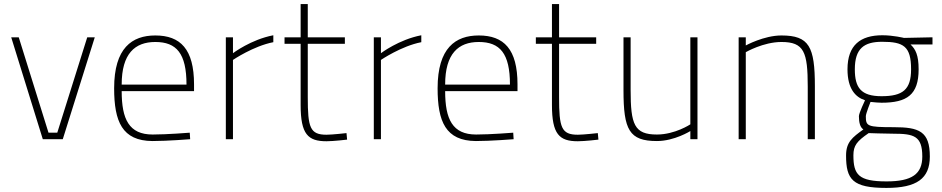

<svg xmlns="http://www.w3.org/2000/svg" viewBox="-20 -683 4620 942"><path d="M35 -500 190 0H288L445 -500H408L261 -32H218L72 -500Z M729 -23C613 -23 577 -98 577 -236H932V-269C932 -442 865 -509 742 -509C628 -509 540 -448 540 -250C540 -87 579 8 728 9C801 9 913 0 913 0L911 -32C911 -32 799 -23 729 -23ZM577 -268C577 -420 642 -477 742 -477C846 -477 895 -421 895 -268Z M1088 0H1123V-389C1123 -389 1223 -457 1321 -476V-510C1211 -489 1123 -422 1123 -422V-500H1088Z M1672 -468V-500H1490V-663H1455V-500H1376V-468H1455V-168C1455 -24 1491 10 1582 10C1617 10 1683 2 1683 2L1680 -30C1680 -30 1610 -22 1582 -22C1501 -22 1490 -57 1490 -206V-468Z M1814 0H1849V-389C1849 -389 1949 -457 2047 -476V-510C1937 -489 1849 -422 1849 -422V-500H1814Z M2316 -23C2200 -23 2164 -98 2164 -236H2519V-269C2519 -442 2452 -509 2329 -509C2215 -509 2127 -448 2127 -250C2127 -87 2166 8 2315 9C2388 9 2500 0 2500 0L2498 -32C2498 -32 2386 -23 2316 -23ZM2164 -268C2164 -420 2229 -477 2329 -477C2433 -477 2482 -421 2482 -268Z M2905 -468V-500H2723V-663H2688V-500H2609V-468H2688V-168C2688 -24 2724 10 2815 10C2850 10 2916 2 2916 2L2913 -30C2913 -30 2843 -22 2815 -22C2734 -22 2723 -57 2723 -206V-468Z M3367 -500V-73C3367 -73 3292 -23 3203 -23C3092 -23 3074 -72 3074 -242V-500H3039V-240C3039 -46 3067 9 3203 9C3289 9 3367 -40 3367 -40V0H3402V-500Z M3639 0V-427C3639 -427 3725 -477 3814 -477C3925 -477 3943 -428 3943 -258V0H3978V-260C3978 -454 3950 -509 3814 -509C3728 -509 3639 -460 3639 -460V-500H3604V0Z M4329 239C4478 239 4542 193 4542 85C4542 -39 4489 -59 4365 -59C4234 -59 4228 -64 4228 -113C4228 -126 4251 -183 4251 -183C4263 -181 4297 -179 4305 -179C4430 -179 4487 -218 4487 -343C4487 -412 4472 -442 4447 -465H4555V-500L4415 -497C4415 -497 4363 -510 4309 -510C4202 -510 4138 -462 4138 -343C4138 -246 4178 -206 4224 -191C4224 -191 4194 -128 4194 -113C4194 -82 4200 -58 4216 -48C4162 -9 4131 14 4131 80C4131 198 4163 239 4329 239ZM4363 -27C4464 -27 4505 -16 4505 85C4505 171 4454 207 4330 207C4192 207 4167 174 4167 79C4167 31 4184 10 4242 -30C4242 -30 4322 -27 4363 -27ZM4305 -211C4204 -211 4174 -253 4174 -343C4174 -446 4220 -478 4308 -478C4413 -478 4450 -456 4450 -343C4450 -243 4409 -211 4305 -211Z"/></svg>

Font: TitilliumText22L
Style: 1 wt
Weight: 100
Designer: Campivisivi
Foundry: Campivisivi
Version: 1.000